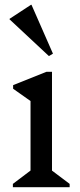

<svg xmlns="http://www.w3.org/2000/svg" viewBox="-20 -785 334 805"><path d="M34 0V-14L124 -82L108 -54V-394L151 -331L35 -413V-428L175 -484H198V-52L183 -81L272 -14V0ZM185 -550 20 -704V-706L110 -765H112L202 -560Z"/></svg>

Font: Platypi Light Light
Style: Regular
Weight: 300
Version: Version 1.200